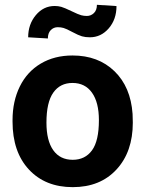

<svg xmlns="http://www.w3.org/2000/svg" viewBox="-20 -769 605 799"><path d="M32.2 -269Q32.2 -347.7 62.5 -409.2Q92.8 -470.7 149.7 -504.4Q206.5 -538.1 281.7 -538.1Q388.7 -538.1 456.3 -472.7Q523.9 -407.2 531.7 -294.9L532.7 -258.8Q532.7 -137.2 464.8 -63.7Q397 9.8 282.7 9.8Q168.5 9.8 100.3 -63.5Q32.2 -136.7 32.2 -262.7ZM173.3 -258.8Q173.3 -183.6 201.7 -143.8Q230 -104 282.7 -104Q334 -104 362.8 -143.3Q391.6 -182.6 391.6 -269Q391.6 -342.8 362.8 -383.3Q334 -423.8 281.7 -423.8Q230 -423.8 201.7 -383.5Q173.3 -343.3 173.3 -258.8ZM464.8 -743.7Q464.8 -688.5 432.6 -651.1Q400.4 -613.8 354 -613.8Q335.4 -613.8 321 -617.9Q306.6 -622.1 281.2 -635.7Q255.9 -649.4 244.6 -652.6Q233.4 -655.8 220.2 -655.8Q203.1 -655.8 191.2 -643.6Q179.2 -631.3 179.2 -608.9L97.2 -613.8Q97.2 -668 129.2 -706.1Q161.1 -744.1 207.5 -744.1Q222.2 -744.1 235.1 -740.5Q248 -736.8 277.3 -722.7Q306.6 -708.5 317.9 -705.6Q329.1 -702.6 341.3 -702.6Q358.4 -702.6 370.8 -714.6Q383.3 -726.6 383.3 -749Z"/></svg>

Font: RobotoInd
Style: Bold
Weight: 700
Designer: Google
Version: Version 2.001150; 2014